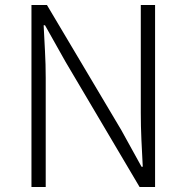

<svg xmlns="http://www.w3.org/2000/svg" viewBox="-20 -749 747 769"><path d="M106 0V-729H168L465.8 -228L546.9 -81.1H551.8Q548.8 -134.8 546.4 -189.2Q543.9 -243.7 543.9 -296.9V-729H601.1V0H539.1L242.2 -502L160.2 -647.9H154.8Q157.2 -595.7 160.2 -543.7Q163.1 -491.7 163.1 -437V0Z"/></svg>

Font: Source Han Sans CN Light
Style: Regular
Weight: 300
Designer: Ryoko NISHIZUKA  (kana, bopomofo & ideographs); Paul D. Hunt (Latin, Greek & Cyrillic); Sandoll Communications , Soo-you
Foundry: Adobe
Version: Version 2.000;hotconv 1.0.107;makeotfexe 2.5.65593